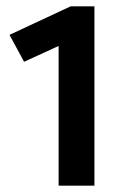

<svg xmlns="http://www.w3.org/2000/svg" viewBox="-20 -586 386 606"><path d="M278 0V-566H203L10 -476L56 -391L165 -441V0Z"/></svg>

Font: Catamaran Thin SemiBold
Style: Regular
Weight: 600
Version: Version 2.000